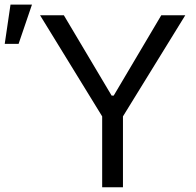

<svg xmlns="http://www.w3.org/2000/svg" viewBox="-144 -792 829 812"><path d="M25.4 -727.5H126L328.1 -387.7H336.9L538.1 -727.5H639.6L376 -299.8V0H288.1V-299.8ZM-124 -606.4 -99.6 -772.5H-8.8L-65.4 -606.4Z"/></svg>

Font: Inter
Style: Regular
Weight: 400
Designer: Rasmus Andersson
Foundry: rsms
Version: Version 4.000;git-8c9346024